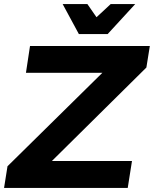

<svg xmlns="http://www.w3.org/2000/svg" viewBox="-31 -927 759 947"><path d="M500 -759H358L278 -907H400L445 -842L515 -907H636ZM599 0H-11L6 -107L474 -568H97L117 -700H708L691 -594L225 -133H620Z"/></svg>

Font: Argentum Sans SemiBold
Style: Italic
Weight: 600
Italic angle: -11°
Designer: Julieta Ulanovsky (font), Cristiano Sobral (main changes and remaster)
Foundry: Julieta Ulanovsky (font), Cristiano Sobral (main changes and remaster)
Version: Version 2.007;June 15, 2022;FontCreator 14.0.0.2814 64-bit; 